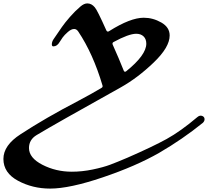

<svg xmlns="http://www.w3.org/2000/svg" viewBox="-256 -424 1220 1126"><path d="M38 682Q-65 682 -150.5 636Q-236 590 -236 508Q-236 428 -135 363Q10 268 206 166Q287 123 340 91Q348 86 345 77Q290 -109 203 -239Q193 -254 179 -254Q162 -254 142 -236.5Q122 -219 111.5 -204.5Q101 -190 94 -178Q79 -152 57 -152Q48 -152 48 -164Q48 -179 58 -194Q90 -241 107 -265.5Q124 -290 154 -324.5Q184 -359 216 -386Q237 -404 256 -404Q281 -404 300 -381Q314 -366 368 -245Q374 -234 385 -242Q509 -320 587 -320Q641 -320 690 -292Q739 -264 739 -216Q739 -147 645 -57Q551 33 453 88Q67 303 -41 368Q-86 395 -86 444Q-86 502 -7 542.5Q72 583 165 583Q226 583 288 570Q350 557 390 542Q430 527 491 501Q640 436 721.5 391Q803 346 901 263Q915 251 928.5 255.5Q942 260 943.5 272.5Q945 285 934 296Q814 393 678 472Q542 550 347 616Q152 682 38 682ZM484 -6Q602 -101 602 -168Q602 -195 586 -210.5Q570 -226 543 -226Q499 -226 409 -177Q401 -172 405 -162Q441 -82 470 -9Q475 1 484 -6Z"/></svg>

Font: Joscelyn
Style: Regular
Weight: 400
Designer: Peter S. Baker
Version: Version 1.012